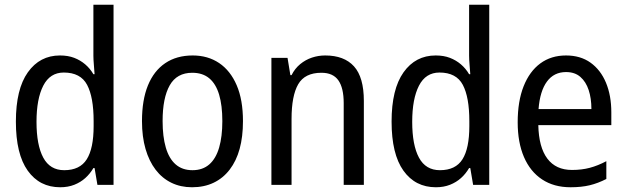

<svg xmlns="http://www.w3.org/2000/svg" viewBox="-20 -780 2643 810"><path d="M234 10Q147 10 97 -60Q47 -130 47 -267Q47 -404 97.5 -475Q148 -546 233 -546Q267 -546 293 -536Q319 -526 339.5 -508.5Q360 -491 374 -467H379Q378 -484 376 -506.5Q374 -529 374 -545V-760H459V0H391L379 -71H374Q360 -47 340 -29Q320 -11 293.5 -0.5Q267 10 234 10ZM251 -62Q317 -62 346 -108Q375 -154 375 -248V-269Q375 -370 347.5 -422Q320 -474 249 -474Q191 -474 162.5 -418.5Q134 -363 134 -266Q134 -168 162.5 -115Q191 -62 251 -62Z M1005 -269Q1005 -203 991 -152Q977 -101 949 -64.5Q921 -28 881 -9Q841 10 790 10Q742 10 703 -9Q664 -28 636.5 -64Q609 -100 594 -151.5Q579 -203 579 -269Q579 -358 604 -419.5Q629 -481 677 -513.5Q725 -546 793 -546Q857 -546 904.5 -514Q952 -482 978.5 -420.5Q1005 -359 1005 -269ZM666 -269Q666 -204 679.5 -157.5Q693 -111 721 -86.5Q749 -62 792 -62Q835 -62 863 -86.5Q891 -111 904.5 -157.5Q918 -204 918 -269Q918 -335 904.5 -380.5Q891 -426 863 -449.5Q835 -473 791 -473Q726 -473 696 -420Q666 -367 666 -269Z M1352 -546Q1432 -546 1473.5 -500Q1515 -454 1515 -354V0H1430V-345Q1430 -409 1407.5 -441Q1385 -473 1336 -473Q1266 -473 1238 -424.5Q1210 -376 1210 -278V0H1125V-536H1193L1205 -463H1210Q1224 -491 1246.5 -509.5Q1269 -528 1296 -537Q1323 -546 1352 -546Z M1819 10Q1732 10 1682 -60Q1632 -130 1632 -267Q1632 -404 1682.5 -475Q1733 -546 1818 -546Q1852 -546 1878 -536Q1904 -526 1924.5 -508.5Q1945 -491 1959 -467H1964Q1963 -484 1961 -506.5Q1959 -529 1959 -545V-760H2044V0H1976L1964 -71H1959Q1945 -47 1925 -29Q1905 -11 1878.5 -0.5Q1852 10 1819 10ZM1836 -62Q1902 -62 1931 -108Q1960 -154 1960 -248V-269Q1960 -370 1932.5 -422Q1905 -474 1834 -474Q1776 -474 1747.5 -418.5Q1719 -363 1719 -266Q1719 -168 1747.5 -115Q1776 -62 1836 -62Z M2368 -546Q2429 -546 2471.5 -515.5Q2514 -485 2536.5 -431Q2559 -377 2559 -306V-252H2251Q2253 -159 2289 -111Q2325 -63 2393 -63Q2434 -63 2468 -72Q2502 -81 2538 -100V-25Q2503 -7 2468 1.5Q2433 10 2387 10Q2317 10 2267 -23Q2217 -56 2190.5 -117.5Q2164 -179 2164 -264Q2164 -353 2189 -416Q2214 -479 2259.5 -512.5Q2305 -546 2368 -546ZM2368 -476Q2317 -476 2287.5 -436Q2258 -396 2252 -320H2475Q2475 -365 2463.5 -400Q2452 -435 2428.5 -455.5Q2405 -476 2368 -476Z"/></svg>

Font: Noto Sans Display SemiCondensed
Style: Regular
Weight: 400
Width: 4
Version: Version 2.003